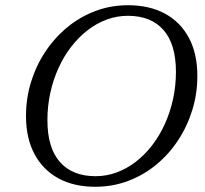

<svg xmlns="http://www.w3.org/2000/svg" viewBox="-20 -705 783 735"><path d="M161.5 -245Q161.5 -139.5 209.2 -85Q257 -30.5 346 -30.5Q388 -30.5 427 -45Q466 -59.5 500.5 -86.2Q535 -113 563 -149.5Q591 -186 611.2 -230.8Q631.5 -275.5 642.5 -326Q653.5 -376.5 653.5 -430Q653.5 -535.5 606 -590Q558.5 -644.5 469.5 -644.5Q427.5 -644.5 388.2 -630Q349 -615.5 314.8 -588.8Q280.5 -562 252.2 -525.5Q224 -489 203.8 -444.2Q183.5 -399.5 172.5 -349.2Q161.5 -299 161.5 -245ZM735.5 -414Q735.5 -346.5 716.2 -284Q697 -221.5 661.8 -168Q626.5 -114.5 578 -74.5Q529.5 -34.5 470.2 -12.2Q411 10 344.5 10Q263 10 203.8 -22.2Q144.5 -54.5 112 -115.2Q79.5 -176 79.5 -261Q79.5 -328.5 98.8 -391Q118 -453.5 153.5 -507Q189 -560.5 237.5 -600.5Q286 -640.5 345 -662.8Q404 -685 470.5 -685Q552 -685 611.5 -652.8Q671 -620.5 703.2 -560Q735.5 -499.5 735.5 -414Z"/></svg>

Font: Newsreader 24pt
Style: Italic
Weight: 400
Italic angle: -17°
Designer: Hugues Gentile
Foundry: Production Type
Version: Version 1.003